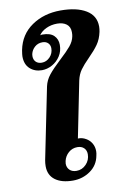

<svg xmlns="http://www.w3.org/2000/svg" viewBox="-97 -939 678 1008"><g transform="rotate(-10 242.0 -435.5)"><path d="M80 -89Q80 -105 83 -121L160 -501Q167 -533 188.5 -560Q210 -587 253 -627Q291 -662 311 -686Q331 -710 336 -736Q338 -744 338 -758Q338 -787 319 -801.5Q300 -816 269 -816Q237 -816 210.5 -803.5Q184 -791 171 -771Q177 -773 183 -773Q225 -773 244.5 -753.5Q264 -734 264 -704Q264 -670 247 -644Q230 -618 203.5 -603.5Q177 -589 149 -589Q111 -589 85.5 -612Q60 -635 60 -678Q60 -687 64 -711Q80 -792 145 -836.5Q210 -881 299 -881Q384 -881 434 -851Q484 -821 484 -763Q484 -750 481 -735Q473 -697 454 -670Q435 -643 402 -610Q372 -580 355.5 -557Q339 -534 332 -502L272 -203Q295 -204 315 -192Q333 -182 344 -163.5Q355 -145 355 -121Q355 -110 352 -98Q343 -48 302 -19Q261 10 209 10Q149 10 114.5 -15.5Q80 -41 80 -89ZM217 -694Q217 -711 206 -722Q195 -733 176 -733Q152 -733 135 -718Q118 -703 113 -681Q112 -677 112 -670Q112 -651 123.5 -639.5Q135 -628 155 -628Q180 -628 198.5 -647.5Q217 -667 217 -694ZM309 -113Q309 -134 296 -146.5Q283 -159 261 -159Q234 -159 214 -141.5Q194 -124 188 -98Q186 -88 186 -84Q186 -63 199.5 -50Q213 -37 236 -37Q266 -37 287.5 -59.5Q309 -82 309 -113Z"/></g></svg>

Font: Taviraj
Style: Bold Italic
Weight: 700
Italic angle: -12°
Designer: Katatrad Team
Foundry: CadsonDemak
Version: Version 1.001